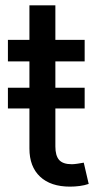

<svg xmlns="http://www.w3.org/2000/svg" viewBox="-20 -696 373 723"><path d="M298.8 -365.7V-287.6H9.8V-365.7ZM298.8 -545.9V-464.8H9.8V-545.9ZM90.8 -675.8H188.5V-144.5Q188.5 -109.9 202.6 -93.8Q216.8 -77.6 250.5 -77.6Q258.8 -77.6 272 -79.6Q285.2 -81.5 295.4 -83.5L314 -3.4Q298.3 2 280 4.4Q261.7 6.8 243.7 6.8Q170.9 6.8 130.9 -30.8Q90.8 -68.4 90.8 -136.7Z"/></svg>

Font: Inter Cardless
Style: Regular
Weight: 400
Designer: Rasmus Andersson
Foundry: rsms
Version: Version 4.001;git-9221beed3